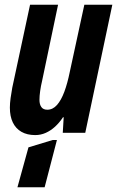

<svg xmlns="http://www.w3.org/2000/svg" viewBox="-20 -565 498 817"><path d="M129.9 9.8Q95.2 9.8 71 -4.2Q46.9 -18.1 34.4 -44.2Q22 -70.3 22 -106.9Q22 -125 25.1 -147.7Q28.3 -170.4 32.2 -191.9L107.9 -544.9H227.1L159.2 -221.2Q153.8 -198.7 150.9 -177.7Q147.9 -156.7 147.9 -140.1Q147.9 -120.6 156 -109.4Q164.1 -98.1 181.2 -98.1Q204.6 -98.1 222.4 -118.2Q240.2 -138.2 253.7 -174.3Q267.1 -210.4 276.9 -258.8L338.9 -544.9H458L342.8 0H247.1L251 -65.9H248Q232.4 -42.5 213.9 -25.6Q195.3 -8.8 174.3 0.5Q153.3 9.8 129.9 9.8ZM54.2 231.9 101.1 62 204.1 30.8H222.2L169.9 231.9Z"/></svg>

Font: Open Sans Condensed
Style: Italic
Weight: 400
Width: 3
Italic angle: -12°
Designer: Monotype Design Team
Foundry: Monotype Imaging Inc.
Version: Version 3.000